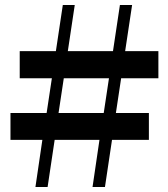

<svg xmlns="http://www.w3.org/2000/svg" viewBox="-20 -750 674 770"><path d="M615.2 -436H465.8L444.8 -296.9H577.1V-189H429.2L400.9 0H351.1L378.9 -189H199.2L170.9 0H122.1L149.9 -189H22V-296.9H167L188 -436H59.1V-544.9H204.1L231.9 -730H279.8L252 -544.9H433.1L460.9 -730H509.8L481.9 -544.9H615.2ZM396 -296.9 417 -436H235.8L214.8 -296.9Z"/></svg>

Font: Noto Serif JP Black
Style: Regular
Weight: 900
Designer: Ryoko NISHIZUKA  (kana & ideographs); Frank Grießhammer (Latin, Greek & Cyrillic); Wenlong ZHANG  (bopomofo); Sandoll Co
Foundry: Adobe Systems Incorporated
Version: Version 1.001;PS 1.001;hotconv 16.6.54;makeotf.lib2.5.65590